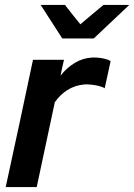

<svg xmlns="http://www.w3.org/2000/svg" viewBox="-20 -754 541 774"><path d="M3 0Q31 -129 58.5 -256.5Q86 -384 113 -513H238Q234 -496 230.5 -480.5Q227 -465 224 -449Q249 -481 281.5 -500.5Q314 -520 351 -522H369Q385 -521 400.5 -517.5Q416 -514 426 -508Q420 -480 414 -453Q408 -426 402 -398Q394 -404 376.5 -408Q359 -412 344 -413Q329 -415 315 -413Q246 -405 201 -342L128 0ZM242 -734Q257 -714 272.5 -695Q288 -676 304 -656Q327 -676 350 -695Q373 -714 397 -734H501Q465 -700 429.5 -666.5Q394 -633 358 -599H231L144 -734Z"/></svg>

Font: Rosa Sans SemiBold
Style: Italic
Weight: 600
Italic angle: -12°
Designer: Pentagram / MCKL
Foundry: Pentagram / MCKL
Version: Version 1.005;September 16, 2019;FontCreator 11.5.0.2425 64-